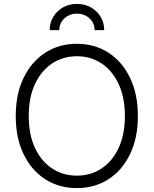

<svg xmlns="http://www.w3.org/2000/svg" viewBox="-20 -964 795 994"><path d="M377.9 9.8Q285.6 9.8 214.1 -36.1Q142.6 -82 102.1 -166Q61.5 -250 61.5 -363.3Q61.5 -477.1 102.3 -561Q143.1 -645 214.4 -691.2Q285.6 -737.3 377.9 -737.3Q470.2 -737.3 541.5 -691.2Q612.8 -645 653.3 -561Q693.8 -477.1 693.8 -363.3Q693.8 -250 653.3 -166Q612.8 -82 541.5 -36.1Q470.2 9.8 377.9 9.8ZM377.9 -54.7Q449.2 -54.7 505.1 -91.3Q561 -127.9 593.8 -197.3Q626.5 -266.6 626.5 -363.3Q626.5 -460.4 593.8 -529.8Q561 -599.1 505.1 -636Q449.2 -672.9 377.9 -672.9Q307.1 -672.9 250.7 -636Q194.3 -599.1 161.6 -530Q128.9 -460.9 128.9 -363.3Q128.9 -266.6 161.4 -197.5Q193.8 -128.4 250.2 -91.6Q306.6 -54.7 377.9 -54.7ZM378.4 -943.8Q418.9 -943.8 450.7 -925.8Q482.4 -907.7 501 -877Q519.5 -846.2 519.5 -808.1H469.7Q469.7 -845.2 442.6 -869.4Q415.5 -893.6 378.4 -893.6Q341.3 -893.6 314.2 -869.4Q287.1 -845.2 287.1 -808.1H237.3Q237.3 -846.2 255.9 -877Q274.4 -907.7 306.4 -925.8Q338.4 -943.8 378.4 -943.8Z"/></svg>

Font: Inter 16pt Light
Style: Regular
Weight: 300
Version: Version 4.001;git-66647c0bb